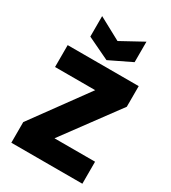

<svg xmlns="http://www.w3.org/2000/svg" viewBox="-229 -1086 1071 1201"><g transform="rotate(30 306.5 -485.0)"><path d="M563 -556 270 -159H563V0H50V-149L340 -547H50V-705H563ZM466 -970V-822L307 -745L146 -822V-970L307 -883Z"/></g></svg>

Font: Parkinsans ExtraBold
Style: Regular
Weight: 800
Designer: Red Stone, Indian Type Foundry
Foundry: Indian Type Foundry
Version: Version 1.000